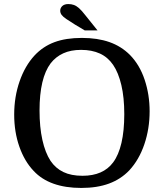

<svg xmlns="http://www.w3.org/2000/svg" viewBox="-20 -917 807 947"><path d="M718 -368Q718 -282 692 -205.5Q666 -129 618 -77Q576 -33 517.5 -11.5Q459 10 381 10Q303 10 244 -11Q185 -32 146 -74Q101 -121 75.5 -193.5Q50 -266 50 -352Q50 -439 76.5 -515.5Q103 -592 150 -643Q192 -688 248.5 -709Q305 -730 384 -730Q461 -730 519.5 -709.5Q578 -689 621 -646Q669 -597 693.5 -523.5Q718 -450 718 -368ZM175 -372Q175 -290 189 -227Q203 -164 229 -124Q254 -87 292.5 -68.5Q331 -50 387 -50Q489 -50 538 -116Q565 -152 579 -212Q593 -272 593 -354Q593 -436 578.5 -497.5Q564 -559 538 -597Q512 -635 472.5 -653Q433 -671 380 -671Q329 -671 292 -654Q255 -637 230 -605Q175 -532 175 -372ZM400 -843 461 -767H398L351 -795Q324 -812 307.5 -823Q291 -834 284 -843.5Q277 -853 277 -864Q277 -878 287.5 -887.5Q298 -897 317 -897Q332 -897 344.5 -892.5Q357 -888 370 -876.5Q383 -865 400 -843Z"/></svg>

Font: Domine Medium
Style: Regular
Weight: 500
Designer: Pablo Impallari, Rodrigo Fuenzalida, Brenda Gallo
Foundry: Pablo Impallari, Rodrigo Fuenzalida, Brenda Gallo
Version: Version 2.000